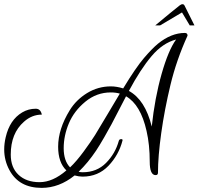

<svg xmlns="http://www.w3.org/2000/svg" viewBox="-20 -800 946 914"><path d="M858.4 -773.6 905.6 -679.2H883.2L846.4 -740.8L742.4 -679.2H719.2Q796 -743.2 834.4 -773.6Q842.4 -780 848.8 -780Q855.2 -780 858.4 -773.6ZM296 11.2Q256.8 -26.4 256.8 -101.6Q256.8 -185.6 312 -275.2Q342.4 -324.8 394.4 -356.8Q446.4 -388.8 508 -388.8Q535.2 -388.8 566.4 -379.2Q627.2 -479.2 665.6 -524Q704 -568.8 732 -592Q795.2 -643.2 860 -643.2Q872.8 -643.2 872.8 -630.4Q820 -514.4 791.6 -396.4Q763.2 -278.4 747.6 -166.8Q732 -55.2 732 22.4Q732 33.6 720.8 33.6Q692.8 33.6 692.8 -30.4Q692.8 -111.2 677.6 -176.8Q649.6 -301.6 580 -341.6Q571.2 -324.8 546.8 -277.6Q522.4 -230.4 510.8 -208.4Q499.2 -186.4 476.4 -146.8Q453.6 -107.2 437.6 -83.2Q399.2 -25.6 354.4 17.6Q362.4 20 373.6 20Q440.8 20 484.8 -24.4Q528.8 -68.8 545.6 -129.6Q548 -138.4 558.4 -137.6Q564.8 -136.8 563.2 -131.2Q545.6 -62.4 496.4 -10.8Q447.2 40.8 372.8 40.8Q356 40.8 335.2 35.2Q261.6 94.4 178.4 94.4Q70.4 94.4 24.8 9.6Q0 -36 0 -88.8Q0 -116.8 7.2 -147.2Q26.4 -229.6 85.6 -264.8Q115.2 -282.4 150.4 -282.4Q161.6 -282.4 168.8 -275.6Q176 -268.8 179.2 -254.4Q132 -254.4 94.4 -220.8Q31.2 -165.6 31.2 -64Q31.2 -2.4 68.4 32.4Q105.6 67.2 168.4 67.2Q231.2 67.2 296 11.2ZM507.2 -360Q440 -360 386.4 -316Q332.8 -272 308 -213.2Q283.2 -154.4 283.2 -94.4Q283.2 -34.4 313.6 -3.2Q344 -32 378.4 -78.8Q412.8 -125.6 432.8 -157.6Q452.8 -189.6 495.2 -261.6Q537.6 -333.6 550.4 -354.4Q531.2 -360 507.2 -360ZM818.4 -612Q754.4 -595.2 701.6 -532.8Q648.8 -470.4 593.6 -367.2Q671.2 -324.8 702.4 -197.6Q716.8 -333.6 749.2 -447.6Q781.6 -561.6 818.4 -612Z"/></svg>

Font: Euphoria Script
Style: Regular
Weight: 400
Designer: Sabrina Mariela Lopez
Foundry: Sabrina Mariela Lopez
Version: Version 1.002